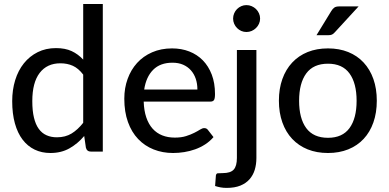

<svg xmlns="http://www.w3.org/2000/svg" viewBox="-20 -758 1944 960"><path d="M396 -385Q372 -416.5 344.2 -429Q316.5 -441.5 282 -441.5Q215 -441.5 178.2 -393.2Q141.5 -345 141.5 -252.5Q141.5 -204 149.8 -169.8Q158 -135.5 173.8 -113.8Q189.5 -92 212.5 -81.8Q235.5 -71.5 264.5 -71.5Q307 -71.5 338 -90.5Q369 -109.5 396 -144ZM494 -738V0H435Q414.5 0 409.5 -19.5L401 -78Q368.5 -39.5 327.2 -16.2Q286 7 232 7Q188.5 7 153.2 -10Q118 -27 93 -59.8Q68 -92.5 54.5 -141Q41 -189.5 41 -252.5Q41 -309 56 -357.5Q71 -406 99.5 -441.5Q128 -477 168.5 -497.2Q209 -517.5 260 -517.5Q306 -517.5 338.2 -502.5Q370.5 -487.5 396 -460V-738Z M967 -310.5Q967 -339.5 958.8 -364Q950.5 -388.5 934.5 -406.5Q918.5 -424.5 895.5 -434.5Q872.5 -444.5 842.5 -444.5Q781 -444.5 745.8 -409Q710.5 -373.5 701 -310.5ZM1047.5 -72.5Q1029.5 -51.5 1006 -36.2Q982.5 -21 956 -11.5Q929.5 -2 901.2 2.5Q873 7 845.5 7Q793 7 748.2 -10.8Q703.5 -28.5 670.8 -62.8Q638 -97 619.8 -147.8Q601.5 -198.5 601.5 -264.5Q601.5 -317.5 618 -363.2Q634.5 -409 665.2 -443Q696 -477 740.5 -496.5Q785 -516 840.5 -516Q887 -516 926.2 -500.8Q965.5 -485.5 994 -456.5Q1022.5 -427.5 1038.8 -385Q1055 -342.5 1055 -288Q1055 -265.5 1050 -257.8Q1045 -250 1031.5 -250H698.5Q700 -204.5 711.5 -170.8Q723 -137 743.2 -114.5Q763.5 -92 791.5 -81Q819.5 -70 854 -70Q886.5 -70 910.2 -77.5Q934 -85 951.2 -93.8Q968.5 -102.5 980.2 -110Q992 -117.5 1001 -117.5Q1013 -117.5 1019.5 -108.5Z M1262 -508V32Q1262 63.5 1253.8 90.8Q1245.5 118 1227.8 138.2Q1210 158.5 1181.8 170Q1153.5 181.5 1113.5 181.5Q1097 181.5 1083.2 179Q1069.5 176.5 1055.5 172L1059.5 119Q1061.5 109.5 1068.2 108.5Q1075 107.5 1094 107.5Q1132.5 107.5 1148.5 90Q1164.5 72.5 1164.5 32V-508ZM1280.5 -665Q1280.5 -651.5 1275 -639.2Q1269.5 -627 1260 -617.8Q1250.5 -608.5 1238.2 -603.2Q1226 -598 1212 -598Q1198.5 -598 1186.5 -603.2Q1174.5 -608.5 1165.2 -617.8Q1156 -627 1150.8 -639.2Q1145.5 -651.5 1145.5 -665Q1145.5 -679 1150.8 -691.2Q1156 -703.5 1165.2 -712.8Q1174.5 -722 1186.5 -727.2Q1198.5 -732.5 1212 -732.5Q1226 -732.5 1238.2 -727.2Q1250.5 -722 1260 -712.8Q1269.5 -703.5 1275 -691.2Q1280.5 -679 1280.5 -665Z M1620 -516Q1676 -516 1721.2 -497.8Q1766.5 -479.5 1798.2 -445.2Q1830 -411 1847 -362.8Q1864 -314.5 1864 -254.5Q1864 -194.5 1847 -146Q1830 -97.5 1798.2 -63.5Q1766.5 -29.5 1721.2 -11.2Q1676 7 1620 7Q1563.5 7 1518.2 -11.2Q1473 -29.5 1441 -63.5Q1409 -97.5 1391.8 -146Q1374.5 -194.5 1374.5 -254.5Q1374.5 -314.5 1391.8 -362.8Q1409 -411 1441 -445.2Q1473 -479.5 1518.2 -497.8Q1563.5 -516 1620 -516ZM1620 -69Q1692 -69 1727.5 -117.5Q1763 -166 1763 -254Q1763 -342 1727.5 -390.8Q1692 -439.5 1620 -439.5Q1547 -439.5 1511.2 -390.8Q1475.5 -342 1475.5 -254Q1475.5 -166 1511.2 -117.5Q1547 -69 1620 -69ZM1773 -726 1654.5 -597Q1647 -588.5 1640 -585.2Q1633 -582 1621.5 -582H1562.5L1636.5 -703Q1643.5 -714.5 1651.8 -720.2Q1660 -726 1677.5 -726Z"/></svg>

Font: TypoPRO Lato
Style: Regular
Weight: 500
Designer: Lukasz Dziedzic with Adam Twardoch and Botio Nikoltchev
Foundry: tyPoland Lukasz Dziedzic
Version: Version 2.010; 2014-09-01; http://www.latofonts.com/